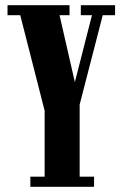

<svg xmlns="http://www.w3.org/2000/svg" viewBox="-20 -720 472 740"><path d="M97 0V-39H152V-293.5L58 -661.5H9V-700H248V-661.5H209.5L268.5 -403.5L334.5 -661.5H291.5V-700H423.5V-661.5H376L287 -317V-39H342.5V0Z"/></svg>

Font: Imbue 10pt ExtraBold
Style: Regular
Weight: 800
Designer: Tyler Finck
Foundry: Etcetera Type Company
Version: Version 1.102; ttfautohint (v1.8.3)